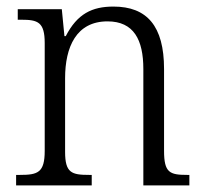

<svg xmlns="http://www.w3.org/2000/svg" viewBox="-20 -564 622 584"><path d="M29 0H259V-32H251C198 -32 178 -38 178 -102V-326C178 -421 212 -499 307 -499C387 -499 416 -443 416 -354V0H556V-32H549C496 -32 479 -39 479 -105V-354C479 -485 427 -544 325 -544C260 -544 215 -522 180 -454H176L168 -536H34V-504H45C95 -504 116 -497 116 -433V-105C116 -39 95 -32 41 -32H29Z"/></svg>

Font: Noto Serif Devanagari SemiCondensed Light
Style: Regular
Weight: 300
Width: 4
Designer: Universal Thirst, Indian Type Foundry and the Monotype Design Team
Foundry: Monotype Imaging Inc.
Version: Version 2.004